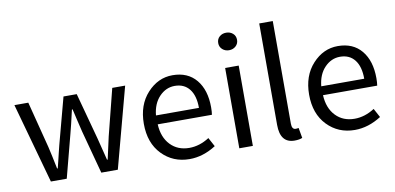

<svg xmlns="http://www.w3.org/2000/svg" viewBox="-69 -922 2355 1144"><g transform="rotate(-10 1108.5 -350.0)"><path d="M24 -486H108L180 -205Q192 -154 209 -70H213Q217 -85 223.5 -112.5Q230 -140 235.5 -162.5Q241 -185 246 -205L321 -486H401L477 -205Q493 -144 511 -70H515Q521 -94 545 -205L616 -486H694L564 0H464L394 -261Q387 -287 376.5 -334Q366 -381 361 -401H357Q334 -300 323 -260L255 0H159Z M764 -242Q764 -356 829 -427Q894 -498 982 -498Q1074 -498 1125 -436.5Q1176 -375 1176 -270Q1176 -243 1173 -225H845Q849 -146 893 -100Q937 -54 1007 -54Q1069 -54 1128 -92L1157 -38Q1079 12 997 12Q897 12 830.5 -57Q764 -126 764 -242ZM844 -279H1104Q1104 -353 1072.5 -393Q1041 -433 984 -433Q931 -433 891 -391.5Q851 -350 844 -279Z M1284 -639Q1284 -663 1300.5 -677.5Q1317 -692 1341 -692Q1365 -692 1381.5 -677.5Q1398 -663 1398 -639Q1398 -616 1381.5 -601Q1365 -586 1341 -586Q1317 -586 1300.5 -601Q1284 -616 1284 -639ZM1299 0V-486H1381V0Z M1545 -98V-712H1627V-92Q1627 -56 1650 -56Q1659 -56 1668 -58L1679 4Q1661 12 1632 12Q1545 12 1545 -98Z M1764 -242Q1764 -356 1829 -427Q1894 -498 1982 -498Q2074 -498 2125 -436.5Q2176 -375 2176 -270Q2176 -243 2173 -225H1845Q1849 -146 1893 -100Q1937 -54 2007 -54Q2069 -54 2128 -92L2157 -38Q2079 12 1997 12Q1897 12 1830.5 -57Q1764 -126 1764 -242ZM1844 -279H2104Q2104 -353 2072.5 -393Q2041 -433 1984 -433Q1931 -433 1891 -391.5Q1851 -350 1844 -279Z"/></g></svg>

Font: RibengUni
Style: Regular
Weight: 400
Designer: (1) Dr. Andrew Glass (Program Manager at Microsoft Corporation)
(2) Bivuti Chakma (Suz Moriz)
(3) Paul D. Hunt (Adobe Co
Foundry: Bivuti Chakma and Jyoti Chakma
Version: Version 1.2020